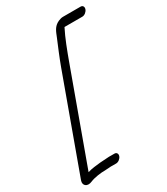

<svg xmlns="http://www.w3.org/2000/svg" viewBox="-212 -837 924 1061"><g transform="rotate(-30 250.0 -306.5)"><path d="M194.6 106.5H219.2C233.7 106.5 249.2 94.2 254.2 80.5C259.2 66.8 252.7 54.5 238.2 54.5H215.7C200.3 53.4 183.2 56.5 170.4 56.5C162.5 56.5 154.2 57 145.3 58.1C117.5 61.4 91.6 63 63.4 71.7L274 -507C296.3 -568.1 321.4 -635.3 349.1 -689.3C349.7 -689.4 351 -689.5 351 -689.5H463C478 -689.5 493.2 -702.5 498.1 -716C503 -729.5 497.3 -742.5 482.2 -742.5H370.2C361 -742.5 351.1 -739.9 339.8 -735.1C304.1 -719.1 295.9 -689.2 284 -660.7C263.9 -612.4 241 -559.1 222 -507L4.7 90C-5.9 119.2 17.5 140.5 52.2 125.1C76.9 114.6 117.9 108.5 151.5 108.5C169 108.5 183.5 105.3 194.6 106.5Z"/></g></svg>

Font: Take Off
Style: Moose
Weight: 400
Foundry: Cannot Into Space Fonts
Version: Version 0.89